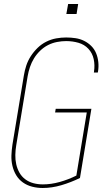

<svg xmlns="http://www.w3.org/2000/svg" viewBox="-20 -930 540 958"><path d="M193 8Q166 8 140.5 1.5Q115 -5 94.5 -19.5Q74 -34 61 -55.5Q48 -77 42 -102.5Q36 -128 37 -154.5Q38 -181 42 -208L99 -553Q103 -578 111 -602.5Q119 -627 133.5 -649.5Q148 -672 167.5 -691Q187 -710 211 -722Q235 -734 260.5 -738.5Q286 -743 310 -743Q334 -743 357 -739.5Q380 -736 400 -726Q420 -716 435.5 -700.5Q451 -685 459.5 -664.5Q468 -644 470.5 -620.5Q473 -597 469 -573Q469 -572 468.5 -571Q468 -570 468 -568H448Q449 -569 449 -570.5Q449 -572 449 -573Q454 -605 447.5 -635Q441 -665 421 -686.5Q401 -708 371.5 -716.5Q342 -725 310 -725Q288 -725 264.5 -720.5Q241 -716 219.5 -705Q198 -694 180 -676.5Q162 -659 149.5 -638.5Q137 -618 129.5 -595.5Q122 -573 118 -550L61 -205Q57 -181 56.5 -157Q56 -133 61 -110.5Q66 -88 77 -68.5Q88 -49 106 -35.5Q124 -22 146.5 -16Q169 -10 194 -10Q235 -10 278 -22Q321 -34 361 -54L413 -369H255L258 -387H436L379 -42Q334 -20 286.5 -6Q239 8 193 8ZM311 -860 320 -910H370L362 -860Z"/></svg>

Font: Iosevka SS04 Thin
Style: Italic
Weight: 100
Italic angle: -9°
Monospace: yes
Designer: Belleve Invis
Foundry: Belleve Invis
Version: Version 19.0.0; ttfautohint (v1.8.4)